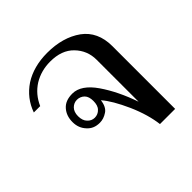

<svg xmlns="http://www.w3.org/2000/svg" viewBox="-150 -698 832 832"><g transform="rotate(-45 266.0 -282.0)"><path d="M335 -140C358 -88 371 -41 376 0C376 0 469 0 469 0C469 0 469 -385 469 -385C469 -444 448 -489 407 -519C365 -549 312 -564 249 -564C193 -564 145 -551 106 -526C67 -500 40 -465 25 -422C25 -422 64 -422 64 -422C79 -456 101 -482 131 -501C161 -519 194 -528 231 -528C278 -528 314 -515 340 -488C366 -461 379 -429 379 -391C379 -391 379 -134 379 -134C358 -195 332 -249 301 -294C270 -339 236 -362 201 -362C172 -362 151 -354 136 -337C121 -320 114 -299 114 -274C114 -249 122 -229 137 -213C152 -196 171 -188 196 -188C212 -188 227 -193 242 -203C256 -212 265 -229 268 -254C290 -229 312 -191 335 -140ZM230 -234C221 -224 209 -219 196 -219C183 -219 172 -224 163 -234C154 -243 149 -257 149 -275C149 -292 154 -306 163 -315C172 -324 183 -329 196 -329C209 -329 221 -324 230 -315C239 -306 243 -292 243 -275C243 -257 239 -243 230 -234Z"/></g></svg>

Font: BUSH 25 TRIRONG 0515 A
Style: Regular
Weight: 400
Designer: Katatrad Team
Foundry: CadsonDemak